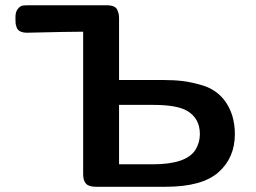

<svg xmlns="http://www.w3.org/2000/svg" viewBox="-20 -714 980 734"><path d="M39.1 -642.1V-648.9Q39.1 -668.9 48.1 -679.9Q57.1 -690.9 65.7 -692.4Q74.2 -693.8 86.9 -693.8H389.2Q405.3 -693.8 415.5 -689Q425.8 -684.1 429.4 -674.1Q433.1 -664.1 434.1 -658.4Q435.1 -652.8 435.1 -643.1V-408.2H600.1Q645 -408.2 679 -404.1Q712.9 -399.9 754.4 -387.5Q795.9 -375 825 -345.5Q854 -315.9 868.2 -271Q877.9 -237.8 877.9 -202.1Q877.9 -110.4 814.9 -55.2Q752 0 613.8 0H346.2Q319.3 0 308.6 -12Q297.9 -23.9 297.9 -46.9V-592.8Q267.1 -592.8 214.6 -591.8Q162.1 -590.8 124.5 -589.8Q86.9 -588.9 84 -588.9Q67.9 -588.9 57.4 -594Q46.9 -599.1 43.5 -609.6Q40 -620.1 39.6 -625.5Q39.1 -630.9 39.1 -642.1ZM435.1 -85.9H564Q691.9 -85.9 727.1 -141.1Q744.1 -168.9 744.1 -201.2Q744.1 -261.2 695.8 -290Q656.7 -313 566.9 -313H435.1Z"/></svg>

Font: CMU Sans Serif
Style: Bold
Weight: 700
Version: Version 0.7.0